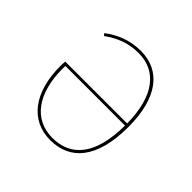

<svg xmlns="http://www.w3.org/2000/svg" viewBox="-141 -665 811 811"><g transform="rotate(45 264.5 -259.0)"><path d="M263.4 -528.3C197.8 -528.3 145.6 -505.6 101 -471.8L109 -462.3C153.4 -494.3 200.6 -515.1 263.4 -515.1C370.5 -515.1 437.8 -431.8 439.1 -270.3H69.6C68.6 -261.3 68.1 -250.8 68.1 -241.7C68.1 -89.1 138.7 9.4 259 9.4C376.1 9.4 453.6 -73.8 453.6 -264C453.6 -436.4 382.7 -528.3 263.4 -528.3ZM259 -3.7C147 -3.7 82.6 -95 82.6 -241.7C82.6 -248.3 82.6 -252.7 83.1 -257.6H439.1C438 -80.6 368.7 -3.7 259 -3.7Z"/></g></svg>

Font: Fira Sans Hair
Style: Regular
Weight: 100
Designer: bBox Type GmbH & Carrois Corporate GbR & Edenspiekermann AG
Foundry: bBox Type GmbH & Carrois Corporate GbR & Edenspiekermann AG
Version: Version 4.300;PS 004.300;hotconv 1.0.88;makeotf.lib2.5.64775